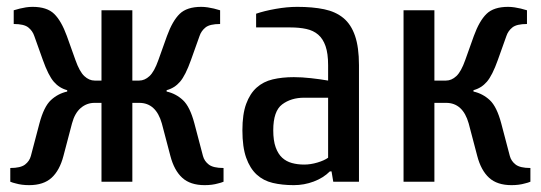

<svg xmlns="http://www.w3.org/2000/svg" viewBox="-20 -530 1577 560"><path d="M276 -295V-500H366V-295H386Q402 -295 416 -308Q430 -321 442 -355L467 -425Q483 -469 504 -489.5Q525 -510 567 -510Q576 -510 586 -508.5Q596 -507 604 -505Q614 -502 622 -500V-460Q592 -460 579.5 -450Q567 -440 562 -425L537 -355Q521 -310 505 -291.5Q489 -273 466 -267V-263Q493 -257 513.5 -238Q534 -219 547 -170L572 -75Q576 -60 589 -50Q602 -40 632 -40V0Q625 3 616 5Q599 10 577 10Q535 10 511.5 -11.5Q488 -33 477 -75L452 -170Q435 -230 386 -230H366V0H276V-230H256Q233 -230 215.5 -215Q198 -200 190 -170L165 -75Q154 -33 130.5 -11.5Q107 10 65 10Q43 10 26 5Q17 3 10 0V-40Q40 -40 53 -50Q66 -60 70 -75L95 -170Q108 -219 128.5 -238Q149 -257 176 -263V-267Q153 -273 137 -291.5Q121 -310 105 -355L80 -425Q75 -440 62.5 -450Q50 -460 20 -460V-500Q28 -502 38 -505Q46 -507 55.5 -508.5Q65 -510 75 -510Q117 -510 138 -489.5Q159 -469 175 -425L200 -355Q212 -321 226 -308Q240 -295 256 -295Z M937 -245H867Q829 -245 803 -225.5Q777 -206 777 -150Q777 -120 784 -100.5Q791 -81 803 -70Q815 -59 831.5 -54.5Q848 -50 867 -50Q886 -50 906 -56Q926 -62 937 -70ZM837 10Q803 10 775.5 3.5Q748 -3 728.5 -21Q709 -39 698 -70Q687 -101 687 -150Q687 -197 698 -227Q709 -257 728.5 -274.5Q748 -292 775.5 -298.5Q803 -305 837 -305Q860 -305 887 -302Q914 -299 937 -295V-340Q937 -374 929.5 -395.5Q922 -417 908 -429Q894 -441 873.5 -445.5Q853 -450 827 -450H727V-490Q750 -498 783.5 -504Q817 -510 847 -510Q892 -510 925.5 -503Q959 -496 981.5 -477.5Q1004 -459 1015.5 -425.5Q1027 -392 1027 -340V0H952L947 -30H942Q923 -11 895 -0.5Q867 10 837 10Z M1361 -263Q1388 -257 1408.5 -238Q1429 -219 1442 -170L1467 -75Q1471 -60 1484 -50Q1497 -40 1527 -40V0Q1520 3 1511 5Q1494 10 1472 10Q1430 10 1406.5 -11.5Q1383 -33 1372 -75L1347 -170Q1330 -230 1281 -230H1247V0H1157V-500H1247V-295H1281Q1297 -295 1311 -308Q1325 -321 1337 -355L1362 -425Q1378 -469 1399 -489.5Q1420 -510 1462 -510Q1471 -510 1481 -508.5Q1491 -507 1499 -505Q1509 -502 1517 -500V-460Q1487 -460 1474.5 -450Q1462 -440 1457 -425L1432 -355Q1416 -310 1400 -291.5Q1384 -273 1361 -267Z"/></svg>

Font: Cuprum
Style: Regular
Weight: 400
Designer: Jovanny Lemonad
Foundry: Jovanny Lemonad
Version: Version 1.002